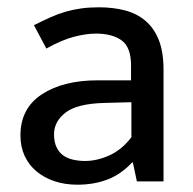

<svg xmlns="http://www.w3.org/2000/svg" viewBox="-20 -497 529 526"><path d="M73 -428Q97 -440 118 -449.5Q139 -459 160 -465Q181 -471 203 -474Q225 -477 251 -477Q290 -477 322.5 -468.5Q355 -460 378.5 -440Q402 -420 415 -387.5Q428 -355 428 -306V0H355L344 -52H342Q311 -19 274 -5Q237 9 192 9Q158 9 129.5 -0.5Q101 -10 80 -27.5Q59 -45 47.5 -70Q36 -95 36 -126Q36 -200 94.5 -238.5Q153 -277 249 -277H339V-317Q339 -368 313 -386.5Q287 -405 243 -405Q217 -405 183.5 -396.5Q150 -388 107 -364ZM340 -217 266 -215Q191 -213 159.5 -188.5Q128 -164 128 -129Q128 -108 135 -93.5Q142 -79 153.5 -71Q165 -63 180.5 -59.5Q196 -56 213 -56Q246 -56 280 -71.5Q314 -87 340 -121Z"/></svg>

Font: Mukta
Style: Regular
Weight: 400
Designer: Girish Dalvi and Yashodeep Gholap
Foundry: Ek Type
Version: Version 2.538;PS 1.001;hotconv 16.6.51;makeotf.lib2.5.65220;